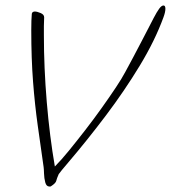

<svg xmlns="http://www.w3.org/2000/svg" viewBox="-20 -660 623 700"><path d="M160 20Q149 20 145 5Q141 -10 140.5 -27.5Q140 -45 139 -51Q128 -128 117.5 -203Q107 -278 100.5 -362Q94 -446 94 -550Q94 -570 94.5 -584.5Q95 -599 96 -610Q97 -615 100.5 -616.5Q104 -618 107 -618Q115 -618 128 -612.5Q141 -607 141 -597Q140 -581 140 -565Q140 -549 140 -532Q140 -413 150.5 -288Q161 -163 180 -53Q203 -76 231.5 -111Q260 -146 291 -186Q322 -226 350.5 -266Q379 -306 402 -340.5Q425 -375 437 -398Q449 -420 465 -450Q481 -480 496.5 -510Q512 -540 524 -563Q536 -586 540 -594Q552 -617 560.5 -628.5Q569 -640 576 -640Q583 -640 583 -628Q583 -616 576 -597Q545 -512 489.5 -420.5Q434 -329 366.5 -239.5Q299 -150 230 -69Q217 -54 206 -40.5Q195 -27 194 -25Q187 -9 185 -0.5Q183 8 166 19Q165 20 162.5 20Q160 20 160 20Z"/></svg>

Font: Moon Dance
Style: Regular
Weight: 400
Designer: Robert E. Leuschke
Foundry: Robert E. Leuschke
Version: Version 1.010; ttfautohint (v1.8.3)